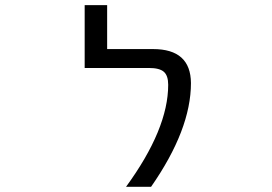

<svg xmlns="http://www.w3.org/2000/svg" viewBox="-20 -712 1040 734"><path d="M565.4 -524.4Q709 -524.4 710 -394.5Q710 -216.8 557.6 2H461.9Q623 -218.8 623 -387.7Q623 -422.9 606.4 -437.5Q589.8 -452.1 549.8 -452.1H303.7V-692.4H389.6V-524.4Z"/></svg>

Font: GenEi Gothic M Regular
Style: Regular
Weight: 400
Designer: o_tamon (Modified); [Source Han Sans]
Ryoko NISHIZUKA  (kana & ideographs); Paul D. Hunt (Latin, Greek & Cyrillic); Wenl
Version: Version 1.1a;Original Version 1.004